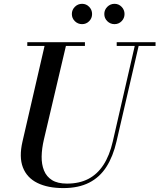

<svg xmlns="http://www.w3.org/2000/svg" viewBox="-20 -971 835 1006"><path d="M312 14.5Q230.5 14.5 175.8 -12.5Q121 -39.5 100 -93.8Q79 -148 98 -230L218 -750H330L210 -240Q199 -193 198.2 -151.5Q197.5 -110 210.5 -77.8Q223.5 -45.5 252.8 -27.2Q282 -9 331 -9Q395.5 -9 442.8 -33.5Q490 -58 522 -107Q554 -156 571 -230L690.5 -750H711L590.5 -230Q572.5 -151.5 537.5 -96.8Q502.5 -42 446.8 -13.8Q391 14.5 312 14.5ZM123 -730.5V-750H425V-730.5ZM591.5 -730.5V-750H795V-730.5ZM580 -844.5Q558 -844.5 542.2 -860Q526.5 -875.5 526.5 -897.5Q526.5 -919.5 542.2 -935.2Q558 -951 580 -951Q602 -951 617.2 -935.2Q632.5 -919.5 632.5 -897.5Q632.5 -875.5 617.2 -860Q602 -844.5 580 -844.5ZM410 -844.5Q388 -844.5 372.2 -860Q356.5 -875.5 356.5 -897.5Q356.5 -919.5 372.2 -935.2Q388 -951 410 -951Q432 -951 447.2 -935.2Q462.5 -919.5 462.5 -897.5Q462.5 -875.5 447.2 -860Q432 -844.5 410 -844.5Z"/></svg>

Font: Bodoni Moda 11pt Medium
Style: Italic
Weight: 500
Italic angle: -13°
Designer: Owen Earl
Foundry: indestructible type
Version: Version 2.004